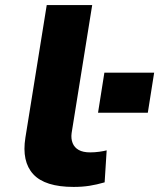

<svg xmlns="http://www.w3.org/2000/svg" viewBox="-20 -725 627 756"><path d="M270 11Q157 11 111 -39Q65 -89 80 -183L164 -705H343L262 -201Q259 -179 266 -161.5Q273 -144 290 -134.5Q307 -125 335 -125Q353 -125 371 -127.5Q389 -130 400 -133L392 -7Q361 2 332.5 6.5Q304 11 270 11ZM366 -281 391 -439H587L562 -281Z"/></svg>

Font: Nunito Sans 7pt Expanded ExtraBold
Style: Italic
Weight: 800
Width: 7
Italic angle: -9°
Designer: Vernon Adams
Foundry: Vernon Adams
Version: Version 3.101;gftools[0.9.27]